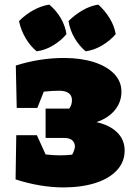

<svg xmlns="http://www.w3.org/2000/svg" viewBox="-20 -807 586 838"><path d="M195 -787Q227 -760 246 -726.5Q265 -693 270 -658Q248 -631 213 -609.5Q178 -588 140 -583Q112 -606 91.5 -641Q71 -676 63 -715Q92 -744 125.5 -762.5Q159 -781 195 -787ZM409 -787Q438 -761 458.5 -727.5Q479 -694 485 -658Q461 -630 426 -609Q391 -588 354 -583Q326 -606 305.5 -641Q285 -676 279 -715Q305 -741 338.5 -761Q372 -781 409 -787ZM48 -24 51 -217H141L179 -133Q211 -129 242 -129Q270 -129 295 -132Q301 -143 304 -152.5Q307 -162 307 -168Q307 -183 296 -194Q285 -205 258 -205H179V-333H282Q294 -348 294 -370Q294 -391 279 -401Q264 -411 239 -411Q208 -411 171 -407L143 -336H53L49 -521Q103 -538 155.5 -546Q208 -554 259 -554Q333 -554 389.5 -536Q446 -518 478 -485Q510 -452 510 -407Q510 -361 481 -326Q452 -291 401 -274Q459 -261 491.5 -229Q524 -197 524 -150Q524 -100 490 -63.5Q456 -27 395.5 -8Q335 11 256 11Q207 11 153.5 2Q100 -7 48 -24Z"/></svg>

Font: Piazzolla SC Black
Style: Regular
Weight: 900
Designer: Juan Pablo del Peral
Foundry: Huerta Tipografica
Version: Version 1.330